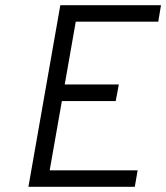

<svg xmlns="http://www.w3.org/2000/svg" viewBox="-20 -720 640 740"><path d="M89.5 0 212.5 -700H600.5L590 -636.5H272L229.5 -394.5H438L426 -330.5H218.5L171.5 -63.5H510.5L499.5 0Z"/></svg>

Font: Overpass Light
Style: Italic
Weight: 300
Italic angle: -10°
Designer: Delve Withrington, Dave Bailey, Thomas Jockin
Foundry: Delve Fonts LLC
Version: Version 4.000; ttfautohint (v1.8.3)